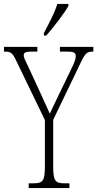

<svg xmlns="http://www.w3.org/2000/svg" viewBox="-27 -951 492 971"><path d="M195 -784V-771H207C247 -817 300 -886 319 -921V-931H263C249 -886 225 -841 195 -784ZM118 0H324V-24H300C253 -24 242 -35 242 -110V-345L384 -640C405 -684 416 -690 442 -690H445V-714H276V-690H313C348 -690 356 -683 356 -668C356 -657 354 -646 341 -618L270 -471C249 -428 235 -397 225 -376C207 -416 189 -456 169 -499L114 -618C102 -642 93 -660 93 -671C93 -683 98 -690 133 -690H162V-714H-7V-690H-3C26 -690 36 -685 55 -644L200 -344V-109C200 -35 189 -24 142 -24H118Z"/></svg>

Font: Noto Serif Tamil ExtraCondensed ExtraLight
Style: Regular
Weight: 200
Width: 2
Designer: Indian Type Foundry, Tom Grace, and the Monotype Design Team
Foundry: Monotype Imaging Inc.
Version: Version 2.004